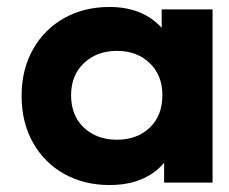

<svg xmlns="http://www.w3.org/2000/svg" viewBox="-20 -523 657 551"><path d="M590 -496V1H451V-56Q397 8 294 8Q222 8 165 -23.5Q108 -55 75 -113Q42 -171 42 -248Q42 -324 75 -382Q108 -440 165 -471.5Q222 -503 294 -503Q390 -503 444 -443V-496ZM446 -250Q446 -307 409.5 -342Q373 -377 316 -377Q258 -377 221 -342Q184 -307 184 -250Q184 -191 221 -156.5Q258 -122 316 -122Q373 -122 409.5 -156.5Q446 -191 446 -250Z"/></svg>

Font: Montserrat GRBold
Style: Regular
Weight: 700
Designer: Julieta Ulanovsky
Foundry: Julieta Ulanovsky
Version: Version 1.00 May 29, 2023, initial release